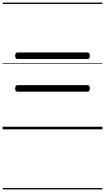

<svg xmlns="http://www.w3.org/2000/svg" viewBox="-20 -989 803 1468"><path d="M114 -538Q105 -538 100.5 -544Q96 -550 96 -562Q96 -588 114 -588H649Q658 -588 662.5 -581.5Q667 -575 667 -562Q667 -538 649 -538ZM114 -288Q105 -288 100.5 -294Q96 -300 96 -312Q96 -338 114 -338H649Q658 -338 662.5 -331.5Q667 -325 667 -312Q667 -288 649 -288ZM0 449H763V459H0ZM0 -20H763V0H0ZM0 -505H763V-500H0ZM0 -969H763V-959H0Z"/></svg>

Font: Playwrite IT Trad Guides
Style: Regular
Weight: 400
Designer: Veronika Burian, José Scaglione
Foundry: TypeTogether
Version: Version 1.003